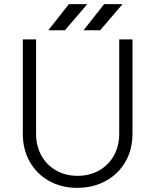

<svg xmlns="http://www.w3.org/2000/svg" viewBox="-20 -890 749 926"><path d="M90 -245V-700H154V-245Q154 -186 179.5 -140Q205 -94 250.5 -68Q296 -42 354 -42Q412 -42 458 -68Q504 -94 529.5 -140Q555 -186 555 -245V-700H619V-245Q619 -169 585 -110Q551 -51 490 -17.5Q429 16 352 16Q276 16 216.5 -17.5Q157 -51 123.5 -110Q90 -169 90 -245ZM482 -870H571L463 -744H383ZM312 -870H401L293 -744H213Z"/></svg>

Font: Oak Sans Light
Style: Regular
Weight: 400
Designer: Erik Kennedy, Walven
Foundry: Erik Kennedy, Walven
Version: Version 1.100;Glyphs 3.1.2 (3151)